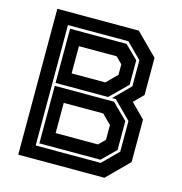

<svg xmlns="http://www.w3.org/2000/svg" viewBox="-104 -795 844 890"><g transform="rotate(15 318.0 -350.0)"><path d="M62.5 0V-700H453.5L556.5 -597V-418.5L512 -374L579 -306.5V-103L476 0ZM129.5 -62H441.5L515.5 -136V-283L432.5 -366H414.5L491.5 -443V-568L419.5 -640H129.5ZM143.5 -76V-352H427.5L501.5 -279V-140L436.5 -76ZM143.5 -366V-626H414.5L477.5 -564V-447L395.5 -366ZM204 -141.5H407L437.5 -172V-242.5L393.5 -286.5H204ZM204 -428H365.5L415.5 -477.5V-528L385 -558.5H204Z"/></g></svg>

Font: Tourney Thin
Style: Bold
Weight: 700
Version: Version 1.015